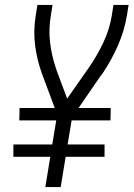

<svg xmlns="http://www.w3.org/2000/svg" viewBox="-20 -755 540 775"><path d="M163 0 183 -122H34V-172H191L207 -269H58L59 -319H201L150 -456Q130 -510 122 -569.5Q114 -629 124 -691L131 -735H192L185 -691Q176 -637 182 -585Q188 -533 204 -485V-484Q205 -482 206 -479.5Q207 -477 207 -475L251 -357L338 -481Q372 -530 397 -583Q422 -636 431 -691L438 -735H499L492 -691Q482 -631 456.5 -572.5Q431 -514 395 -460Q392 -457 391 -454.5Q390 -452 387 -450L297 -319H427L426 -269H269L253 -172H402V-122H245L225 0Z"/></svg>

Font: Iosevka Term Curly Lt Obl
Style: Regular
Weight: 300
Italic angle: -9°
Designer: Belleve Invis
Foundry: Belleve Invis
Version: Version 32.3.0